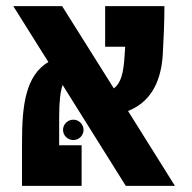

<svg xmlns="http://www.w3.org/2000/svg" viewBox="-20 -606 626 626"><path d="M390.1 0H550.3L397.5 -244.1C460.4 -269 504.4 -324.7 510.7 -428.2C513.2 -469.2 516.1 -534.2 516.1 -585.9H322.8V-453.6H388.2C387.7 -443.8 386.7 -434.1 386.2 -424.3C382.8 -369.1 375 -335.4 351.1 -317.9L182.6 -585.9H23.4L137.7 -403.8C63.5 -359.9 51.8 -262.2 51.8 -144.5V0H246.1V-132.3H172.9V-224.1C172.9 -274.9 176.8 -307.6 184.1 -329.1ZM219.2 -149.4C237.3 -149.4 252.4 -164.1 252.4 -182.6C252.4 -200.7 237.3 -215.8 219.2 -215.8C200.7 -215.8 185.5 -200.7 185.5 -182.6C185.5 -164.1 200.7 -149.4 219.2 -149.4Z"/></svg>

Font: Cascadia Mono NF
Style: Bold
Weight: 700
Monospace: yes
Designer: Aaron Bell
Foundry: Saja Typeworks
Version: Version 2404.023